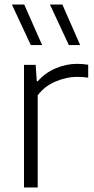

<svg xmlns="http://www.w3.org/2000/svg" viewBox="-20 -828 416 848"><path d="M86 0V-541.5H137.5L142.5 -469H147Q178 -505.5 225 -525.8Q272 -546 320 -546Q346.5 -546 369.5 -542V-485Q357 -487 344.5 -487.8Q332 -488.5 318 -488.5Q276 -488.5 227.2 -468.8Q178.5 -449 146.5 -407V0ZM284 -629 200.5 -808H255.5L334 -629ZM116 -629 32.5 -808H87L166 -629Z"/></svg>

Font: Encode Sans SmExp Lt
Style: Regular
Weight: 300
Width: 6
Designer: Multiple Designers
Foundry: Impallari Type
Version: Version 3.002; ttfautohint (v1.8.3) -l 8 -r 50 -G 200 -x 14 